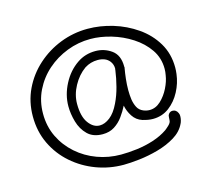

<svg xmlns="http://www.w3.org/2000/svg" viewBox="-94 -771 984 873"><g transform="rotate(-15 398.0 -334.0)"><path d="M386 -14Q319 -14 257.5 -37Q196 -60 147.5 -102.5Q99 -145 71 -203.5Q43 -262 43 -333Q43 -402 71 -460.5Q99 -519 147.5 -562.5Q196 -606 257.5 -630Q319 -654 386 -654Q445 -654 504.5 -636Q564 -618 614.5 -583Q665 -548 695.5 -497Q726 -446 726 -381Q726 -374 725.5 -366.5Q725 -359 724 -351Q719 -309 698.5 -270Q678 -231 645 -206Q612 -181 568 -181Q547 -181 520 -189Q492 -198 476 -222.5Q460 -247 455 -274Q443 -250 426 -226.5Q409 -203 385.5 -188Q362 -173 330 -173Q285 -173 259 -198.5Q233 -224 222 -262Q211 -300 211 -336Q211 -389 237.5 -440Q264 -491 308 -521Q346 -547 394 -547Q436 -547 469.5 -523Q503 -499 503 -446V-443Q504 -442 503.5 -440.5Q503 -439 503 -438Q499 -416 496 -389Q493 -362 493 -336Q493 -313 496 -292Q499 -272 507.5 -255Q516 -238 535 -230Q550 -224 564 -224Q593 -224 616.5 -246Q640 -268 655.5 -299Q671 -330 675 -358Q678 -373 678 -388Q678 -439 650.5 -479Q623 -519 579 -547.5Q535 -576 484 -591Q433 -606 386 -606Q329 -606 276 -585.5Q223 -565 181.5 -528.5Q140 -492 115.5 -442Q91 -392 91 -333Q91 -273 115 -223.5Q139 -174 180.5 -137.5Q222 -101 275 -81.5Q328 -62 386 -62Q421 -62 461.5 -67Q502 -72 540.5 -84.5Q579 -97 608 -117Q616 -123 627.5 -134Q639 -145 639 -156Q640 -163 640 -171Q640 -179 644 -184Q651 -194 663 -194Q680 -194 688 -176Q691 -170 691 -162Q691 -152 688.5 -142Q686 -132 683 -127Q667 -93 630.5 -71Q594 -49 549 -36.5Q504 -24 460 -19Q416 -14 386 -14ZM327 -215Q351 -215 375.5 -234Q400 -253 419 -293Q435 -326 445 -364.5Q455 -403 460 -440V-442Q460 -445 461 -447Q461 -466 450 -481Q440 -494 425.5 -499.5Q411 -505 394 -505Q360 -505 332 -487Q297 -462 274.5 -420.5Q252 -379 252 -336Q252 -277 274.5 -246Q297 -215 327 -215Z"/></g></svg>

Font: Twinkle Star
Style: Regular
Weight: 400
Designer: Robert E. Leuschke
Foundry: Robert E. Leuschke
Version: Version 2.010; ttfautohint (v1.8.3)